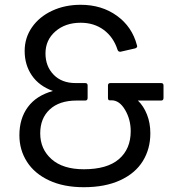

<svg xmlns="http://www.w3.org/2000/svg" viewBox="-20 -768 738 802"><path d="M61 -203Q61 -273 96.5 -321Q132 -369 201 -388Q143 -409 113 -453Q83 -497 83 -555Q83 -610 113.5 -654Q144 -698 197.5 -723Q251 -748 317 -748Q405 -748 468.5 -702Q532 -656 552 -579L553 -575Q553 -569 545 -566L484 -552H481Q474 -552 471 -560Q454 -613 413.5 -643Q373 -673 317 -673Q253 -673 211.5 -637Q170 -601 170 -545Q170 -491 204 -456Q238 -421 296 -421H336Q346 -421 346 -411V-359Q346 -348 336 -348H300Q228 -348 188 -311Q148 -274 148 -211Q148 -145 195.5 -103Q243 -61 330 -61Q428 -61 477 -103.5Q526 -146 526 -220Q526 -269 502.5 -309Q479 -349 446 -349H438Q431 -349 431 -359V-411Q431 -421 441 -421H653Q663 -421 663 -411V-359Q663 -348 653 -348H556Q580 -325 594 -289.5Q608 -254 608 -211Q608 -146 576.5 -95Q545 -44 482 -15Q419 14 330 14Q246 14 185 -14.5Q124 -43 92.5 -92.5Q61 -142 61 -203Z"/></svg>

Font: LINE Seed Sans TH App
Style: Regular
Weight: 400
Designer: Dalton Maag Ltd | Thai characters by Cadson Demak Co.,Ltd.
Foundry: Dalton Maag Ltd
Version: Version 1.003